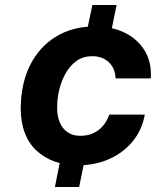

<svg xmlns="http://www.w3.org/2000/svg" viewBox="-20 -749 635 769"><path d="M293 -87Q241 -87 199 -102Q157 -117 126 -146Q95 -175 79 -217.5Q63 -260 63 -316Q64 -416 101 -489Q138 -562 204.5 -602.5Q271 -643 359 -643Q430 -643 481.5 -617Q533 -591 560.5 -544.5Q588 -498 584 -435H443Q442 -463 429.5 -483Q417 -503 396.5 -513.5Q376 -524 350 -524Q314 -524 288 -506Q262 -488 244.5 -458Q227 -428 218 -392.5Q209 -357 209 -322Q208 -285 219.5 -258.5Q231 -232 252 -218.5Q273 -205 302 -205Q330 -205 352.5 -215Q375 -225 391.5 -244Q408 -263 418 -290H560Q549 -229 512 -183.5Q475 -138 418.5 -112.5Q362 -87 293 -87ZM200 0 230 -152H328L297 0ZM317 -572 350 -729H447L415 -572Z"/></svg>

Font: Mona Sans ExtraLight
Style: Bold Italic
Weight: 700
Italic angle: -11.6951°
Version: Version 2.000